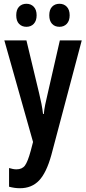

<svg xmlns="http://www.w3.org/2000/svg" viewBox="-20 -757 456 1017"><path d="M3 -543H120L187 -264Q194 -236 199.5 -207.5Q205 -179 208 -153H212Q214 -176 219.5 -203Q225 -230 233 -263L297 -543H413L252 64Q226 158 187 199Q148 240 86 240Q71 240 57 238Q43 236 28 232V133Q38 136 48 138Q58 140 67 140Q97 140 112 120Q127 100 143 41L155 -5ZM66 -676Q66 -706 81 -721.5Q96 -737 120 -737Q144 -737 159 -721Q174 -705 174 -676Q174 -647 159 -631Q144 -615 120 -615Q96 -615 81 -630.5Q66 -646 66 -676ZM241 -676Q241 -706 256 -721.5Q271 -737 295 -737Q319 -737 334 -721Q349 -705 349 -676Q349 -647 334 -631Q319 -615 295 -615Q270 -615 255.5 -631Q241 -647 241 -676Z"/></svg>

Font: Noto Sans Devanagari UI ExtraCondensed SemiBold
Style: Regular
Weight: 600
Width: 2
Designer: Jelle Bosma - Monotype Design Team
Foundry: Monotype Imaging Inc.
Version: Version 2.004; ttfautohint (v1.8.4.7-5d5b)